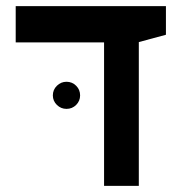

<svg xmlns="http://www.w3.org/2000/svg" viewBox="-20 -606 626 626"><path d="M319.3 0V-467.8H31.2V-585.9H521V-492.7L432.6 -468.8V0ZM196.8 -251Q178.7 -251 165.5 -263.9Q152.3 -276.9 152.3 -294.9Q152.3 -313.5 165.5 -326.4Q178.7 -339.4 196.8 -339.4Q215.3 -339.4 228.3 -326.4Q241.2 -313.5 241.2 -294.9Q241.2 -276.9 228.3 -263.9Q215.3 -251 196.8 -251Z"/></svg>

Font: Cascadia Mono PL SemiBold
Style: Regular
Weight: 600
Monospace: yes
Designer: Aaron Bell
Foundry: Saja Typeworks
Version: Version 2404.023; ttfautohint (v1.8.4)